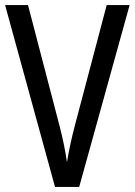

<svg xmlns="http://www.w3.org/2000/svg" viewBox="-20 -734 529 754"><path d="M489 -714 291 0H196L0 -714H90L214 -239Q233 -166 243 -97Q254 -165 274 -241L399 -714Z"/></svg>

Font: Noto Sans Ethiopic Cond
Style: Regular
Weight: 400
Width: 3
Designer: Monotype Design Team
Foundry: Monotype Imaging Inc.
Version: Version 2.102; ttfautohint (v1.8.4.7-5d5b)